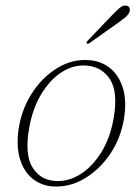

<svg xmlns="http://www.w3.org/2000/svg" viewBox="-20 -678 510 706"><path d="M305.5 -457Q350.5 -454.5 384 -428Q417.5 -401.5 432.2 -353.2Q447 -305 435 -236Q422 -165 382.8 -108.5Q343.5 -52 288.5 -20.2Q233.5 11.5 173.5 7.5Q131 4.5 98.8 -21.8Q66.5 -48 52.5 -96.5Q38.5 -145 50 -213.5Q63 -284.5 101.2 -341Q139.5 -397.5 193 -429.2Q246.5 -461 305.5 -457ZM183 -12.5Q231.5 -9.5 275.8 -37.5Q320 -65.5 352.5 -118Q385 -170.5 397.5 -241Q415 -339 384.5 -386.2Q354 -433.5 296 -437Q248.5 -440 205.8 -412Q163 -384 131.5 -331.5Q100 -279 87.5 -208.5Q70 -110.5 99 -63.2Q128 -16 183 -12.5ZM391.5 -621.5Q408.5 -639 420.2 -649Q432 -659 443.5 -657.5Q452.5 -656.5 455.8 -649.5Q459 -642.5 456 -634Q452.5 -624.5 442 -615.5Q431.5 -606.5 417.5 -596.5L309 -519.5Q302.5 -515 299.5 -518.5Q295.5 -521.5 303 -529Z"/></svg>

Font: Fraunces 9pt S000 Thin
Style: Italic
Weight: 100
Italic angle: -16°
Version: Version 1.000; ttfautohint (v1.8.3)